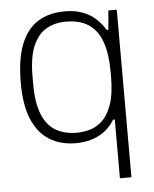

<svg xmlns="http://www.w3.org/2000/svg" viewBox="-52 -582 640 798"><g transform="rotate(-5 268.5 -182.5)"><path d="M416 173V-72H409Q390 -41 364 -22.5Q338 -4 308 4Q278 12 248 12Q183 12 136.5 -17Q90 -46 65 -105.5Q40 -165 40 -256Q40 -356 64.5 -418Q89 -480 135.5 -509Q182 -538 248 -538Q304 -538 345 -515.5Q386 -493 415 -446H422L429 -526H464V173ZM255 -31Q280 -31 308 -38.5Q336 -46 360.5 -68.5Q385 -91 400.5 -135Q416 -179 416 -252V-272Q416 -344 399 -394Q382 -444 345 -469.5Q308 -495 248 -495Q204 -495 168.5 -475.5Q133 -456 112 -409Q91 -362 91 -278V-248Q91 -171 110 -123Q129 -75 165.5 -53Q202 -31 255 -31Z"/></g></svg>

Font: Archivo SemiBold Thin
Style: Regular
Weight: 250
Version: Version 2.001